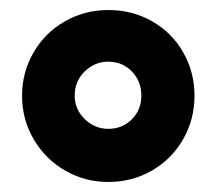

<svg xmlns="http://www.w3.org/2000/svg" viewBox="-20 -828 432 383"><path d="M24 -637Q24 -684 47 -723.5Q70 -763 109.5 -785.5Q149 -808 196 -808Q244 -808 283.5 -785.5Q323 -763 345.5 -723.5Q368 -684 368 -637Q368 -590 345.5 -550.5Q323 -511 283.5 -488Q244 -465 196 -465Q149 -465 109.5 -488Q70 -511 47 -550.5Q24 -590 24 -637ZM262 -637Q262 -666 243 -685.5Q224 -705 196 -705Q169 -705 149 -685.5Q129 -666 129 -637Q129 -610 149 -590.5Q169 -571 196 -571Q224 -571 243 -590Q262 -609 262 -637Z"/></svg>

Font: BARLOWEXTRABOLD
Style: Regular
Weight: 800
Designer: Jeremy Tribby
Foundry: Tribby Type
Version: Version 1.422